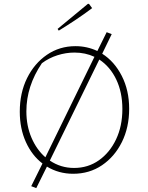

<svg xmlns="http://www.w3.org/2000/svg" viewBox="-20 -889 765 990"><path d="M357 7Q283 7 222 -30L167 81L141 71L199 -46Q145 -87 113.5 -156.5Q82 -226 82 -313Q82 -410 119.5 -486Q157 -562 222 -606.5Q287 -651 369 -651Q429 -651 482 -626L530 -723L556 -713L507 -612Q570 -572 608 -497.5Q646 -423 646 -328Q646 -232 608.5 -156.5Q571 -81 506 -37Q441 7 357 7ZM116 -315Q116 -240 142.5 -178.5Q169 -117 214 -78L467 -596Q420 -618 364 -618Q320 -618 276 -604Q232 -590 196 -563Q116 -445 116 -315ZM362 -23Q434 -23 490 -62.5Q546 -102 578.5 -170.5Q611 -239 611 -327Q611 -413 579.5 -479Q548 -545 492 -582L237 -61Q293 -23 362 -23ZM283 -731 277 -740 433 -869H439L455 -847Q414 -816 370.5 -787Q327 -758 283 -731Z"/></svg>

Font: Piazzolla Thin
Style: Regular
Weight: 100
Designer: Juan Pablo del Peral
Foundry: Huerta Tipografica
Version: Version 1.330